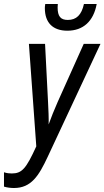

<svg xmlns="http://www.w3.org/2000/svg" viewBox="-42 -934 524 963"><path d="M296 -780C375 -780 427 -827 443 -914H379C367 -859 341 -834 298 -834C262 -834 247 -852 247 -897C247 -899 247 -904 248 -914H185C183 -903 183 -897 183 -893C183 -820 223 -780 296 -780ZM28 9C115 9 153 -53 197 -147L462 -714H378L247 -422C230 -384 214 -343 202 -310C203 -334 201 -388 199 -421L184 -714H103L140 -200C89 -88 68 -64 17 -64C7 -64 -8 -65 -22 -70V2C-6 7 13 9 28 9Z"/></svg>

Font: Noto Sans ExtraCondensed
Style: Italic
Weight: 400
Width: 2
Italic angle: -12°
Designer: Monotype Design Team
Foundry: Monotype Imaging Inc.
Version: Version 2.013